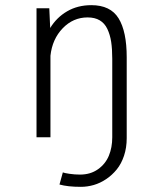

<svg xmlns="http://www.w3.org/2000/svg" viewBox="-20 -532 610 744"><path d="M121.5 0V-500H171L174.5 -423.5Q199.5 -464.5 240.2 -488.2Q281 -512 334 -512Q408 -512 439.5 -461Q471 -410 471 -310V0V3.5Q471 40.5 460.5 71.8Q450 103 432.2 124.8Q414.5 146.5 391.5 162Q368.5 177.5 343.5 184.8Q318.5 192 293.5 192Q242.5 192 210.5 183L223.5 136Q228.5 138.5 249 141.5Q269.5 144.5 290 144.5Q330.5 144.5 359.5 124Q388.5 103.5 401.8 71.5Q415 39.5 415 0V-304Q415 -342 410.8 -369.8Q406.5 -397.5 396 -419.8Q385.5 -442 366.5 -453.2Q347.5 -464.5 319.5 -464.5Q263.5 -464.5 223 -422.5Q182.5 -380.5 175.5 -316V0Z"/></svg>

Font: League Mono Narrow UltraLight
Style: Regular
Weight: 200
Width: 3
Designer: Tyler Finck
Foundry: The League of Moveable Type / Tyler Finck
Version: Version 2.210